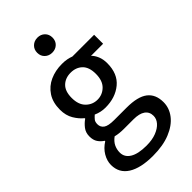

<svg xmlns="http://www.w3.org/2000/svg" viewBox="-279 -775 1070 1070"><g transform="rotate(-45 255.5 -240.0)"><path d="M244.6 221.2Q148.4 221.2 95.7 188Q43 154.8 43 91.3Q43 59.1 61.5 27.6Q80.1 -3.9 113.8 -24.9V-28.8Q95.2 -40.5 82.8 -58.8Q70.3 -77.1 70.3 -106.4Q70.3 -136.2 86.9 -157.7Q103.5 -179.2 124 -192.9V-196.8Q99.1 -216.3 79.3 -249.3Q59.6 -282.2 59.6 -327.6Q59.6 -384.8 85 -423.3Q110.4 -461.9 153.1 -481.2Q195.8 -500.5 247.6 -500.5Q270.5 -500.5 287.4 -497.1Q304.2 -493.7 318.4 -488.3H489.7V-417.5H394.5Q409.7 -403.3 419.7 -379.4Q429.7 -355.5 429.7 -324.7Q429.7 -241.7 377.9 -199Q326.2 -156.2 247.6 -156.2Q211.4 -156.2 177.7 -171.4Q165.5 -160.6 157.7 -150.9Q149.9 -141.1 149.9 -122.6Q149.9 -100.1 167.7 -86.7Q185.5 -73.2 232.9 -73.2H330.6Q417.5 -73.2 457.8 -42.2Q498 -11.2 498 50.8Q498 97.2 468 136Q438 174.8 381.3 198Q324.7 221.2 244.6 221.2ZM259.8 155.3Q304.7 155.3 337.2 142.6Q369.6 129.9 387.2 109.6Q404.8 89.4 404.8 65.4Q404.8 33.7 381.1 16.8Q357.4 0 311.5 0H234.9Q218.3 0 201.9 -1.7Q185.5 -3.4 170.4 -7.3Q147 9.8 136.7 31.2Q126.5 52.7 126.5 77.1Q126.5 113.8 160.4 134.5Q194.3 155.3 259.8 155.3ZM247.6 -218.8Q286.6 -218.8 314.7 -246.3Q342.8 -273.9 342.8 -327.6Q342.8 -380.4 316.2 -406Q289.6 -431.6 247.6 -431.6Q205.6 -431.6 179 -406Q152.3 -380.4 152.3 -327.6Q152.3 -274.4 180.4 -246.6Q208.5 -218.8 247.6 -218.8ZM254.9 -582.5Q229 -582.5 211.7 -598.9Q194.3 -615.2 194.3 -641.6Q194.3 -667.5 211.7 -684.1Q229 -700.7 254.9 -700.7Q280.8 -700.7 297.9 -684.1Q314.9 -667.5 314.9 -641.6Q314.9 -615.2 297.9 -598.9Q280.8 -582.5 254.9 -582.5Z"/></g></svg>

Font: Varta Light SemiBold
Style: Regular
Weight: 600
Version: Version 1.004